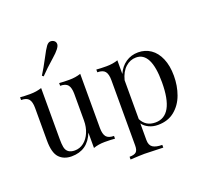

<svg xmlns="http://www.w3.org/2000/svg" viewBox="-162 -1014 1486 1389"><g transform="rotate(-20 581.0 -319.5)"><path d="M393.1 -106Q345.7 14.2 221.7 14.2Q162.1 14.2 127 -22.9Q91.8 -60.1 91.8 -154.8V-405.8Q91.8 -452.1 75.2 -473.1Q58.6 -494.1 16.1 -494.1V-515.1Q47.4 -512.2 94.2 -512.2Q141.1 -512.2 182.1 -525.9V-132.8Q182.1 -94.7 186.5 -71.3Q196.3 -18.1 257.8 -18.1Q296.4 -18.1 327.1 -42Q357.9 -65.9 375.5 -107.4Q393.1 -148.9 393.1 -199.2V-405.8Q392.6 -452.1 376 -473.1Q359.4 -494.1 316.9 -494.1V-515.1Q348.6 -512.2 395.5 -512.2Q442.4 -512.2 482.9 -525.9V-107.9Q483.4 -61.5 500 -41Q516.6 -20.5 559.1 -20V1Q528.3 -2 480.5 -2Q432.6 -2 393.1 12.2ZM400.4 -785.2Q400.4 -756.8 335.9 -700.7Q271.5 -644.5 228.5 -599.1L217.8 -607.9Q249.5 -658.2 281.2 -718.8Q312.5 -779.3 328.1 -799.8Q343.8 -820.3 360.4 -820.3Q377 -820.3 388.7 -811Q400.4 -801.8 400.4 -785.2Z M875 -8.8Q1018.1 -8.8 1018.1 -267.1Q1018.1 -499 901.9 -499Q856.4 -499 820.6 -466.6Q784.7 -434.1 769 -372.6V-73.2Q800.8 -8.8 875 -8.8ZM613.3 181.2V160.2Q649.9 160.2 664.6 146.7Q679.2 133.3 679.2 98.1V-405.8Q679.2 -452.1 662.4 -473.1Q645.5 -494.1 603 -494.1V-515.1Q634.8 -512.2 681.6 -512.2Q728.5 -512.2 769 -525.9V-420.4Q791.5 -472.2 833.3 -500.5Q875 -528.8 928.7 -528.8Q982.4 -528.8 1024.7 -500Q1066.9 -471.2 1091.1 -414.8Q1115.2 -358.4 1115.2 -281.2Q1115.2 -204.1 1090.8 -137Q1066.4 -69.8 1014.9 -27.8Q963.4 14.2 886.2 14.2Q848.1 14.2 817.1 -0.7Q786.1 -15.6 769 -40V87.9Q769 128.4 793 144.3Q816.9 160.2 865.2 160.2V181.2Q751 176.8 721.7 176.8Q692.4 176.8 613.3 181.2Z"/></g></svg>

Font: PlayfairDisplay-Regular
Style: Regular
Weight: 400
Designer: Claus Eggers Sørensen
Foundry: Claus Eggers Sørensen
Version: Version 1.002;PS 001.002;hotconv 1.0.70;makeotf.lib2.5.58329